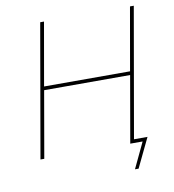

<svg xmlns="http://www.w3.org/2000/svg" viewBox="-90 -779 899 994"><g transform="rotate(-10 359.5 -282.5)"><path d="M660 -700 602 -369H150L208 -700H188L66 0H86L147 -350H599L538 0H603L539 135H558L632 -19H561L680 -700Z"/></g></svg>

Font: Fixel Display Thin
Style: Italic
Weight: 100
Italic angle: -10°
Designer: AlfaBravo + MacPaw
Foundry: Kyrylo Tkachov, Marchela Mozhyna, Serhii Makarenko, Maria Weinstein, Zakhar Kryvoshyya
Version: Version 1.210;Glyphs 3.2 (3217)